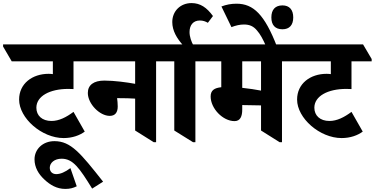

<svg xmlns="http://www.w3.org/2000/svg" viewBox="-85 -914 2432 1246"><path d="M328 -18C385 -18 433 -36 465 -60L392 -188C345 -153 298 -129 249 -129C188 -129 151 -164 151 -215C151 -290 238 -337 358 -337C368 -337 382 -336 392 -336V-516H523V-531L467 -626H-65V-612L-9 -516H258V-433C249 -434 240 -435 231 -435C124 -435 39 -371 39 -268C39 -147 186 -18 328 -18Z M338 312C368 312 388 307 413 295L372 177C337 203 307 216 280 216C256 216 238 201 238 175C238 143 268 116 315 116C389 116 431 177 513 310L584 265C437 79 375 2 268 2C192 2 139 55 139 120C139 172 165 216 203 251C240 286 284 312 338 312Z M627 -162C662 -162 679 -184 679 -223C679 -242 677 -261 675 -277C679 -277 682 -277 687 -277C728 -277 761 -276 792 -274V-67L913 9H928V-516H1053V-531L997 -626H393V-612L449 -516H792V-370C738 -380 656 -391 592 -391C523 -391 485 -362 485 -311C485 -240 562 -162 627 -162Z M1168 9H1183V-516H1307V-531L1251 -626H922V-612L978 -516H1046V-67Z M1171 -618C1157 -642 1145 -676 1145 -706C1145 -751 1169 -781 1212 -781C1232 -781 1249 -775 1264 -766L1297 -810C1257 -865 1215 -894 1158 -894C1086 -894 1033 -842 1033 -771C1033 -715 1062 -665 1105 -618Z M1437 -128C1475 -128 1487 -160 1487 -203V-232C1490 -232 1493 -232 1495 -232C1526 -232 1574 -231 1609 -230V-67L1730 9H1745V-516H1869V-531L1813 -626H1172V-612L1229 -516H1351V-348C1306 -343 1282 -328 1282 -288C1282 -210 1361 -128 1437 -128ZM1487 -344V-516H1609V-326C1575 -333 1531 -339 1487 -344Z M1642 -613H1712C1632 -819 1560 -890 1450 -890C1414 -890 1384 -884 1352 -872L1417 -738C1445 -749 1473 -755 1498 -755C1534 -755 1560 -744 1583 -716C1604 -692 1621 -661 1642 -613ZM1748 -724C1793 -724 1818 -751 1818 -801C1818 -851 1793 -879 1748 -879C1701 -879 1676 -851 1676 -801C1676 -751 1701 -724 1748 -724Z M2132 -18C2189 -18 2237 -36 2269 -60L2196 -188C2149 -153 2102 -129 2053 -129C1992 -129 1955 -164 1955 -215C1955 -290 2042 -337 2162 -337C2172 -337 2186 -336 2196 -336V-516H2327V-531L2271 -626H1739V-612L1795 -516H2062V-433C2053 -434 2044 -435 2035 -435C1928 -435 1843 -371 1843 -268C1843 -147 1990 -18 2132 -18Z"/></svg>

Font: Noto Serif Devanagari SemiCondensed ExtraBold
Style: Regular
Weight: 800
Width: 4
Designer: Universal Thirst, Indian Type Foundry and the Monotype Design Team
Foundry: Monotype Imaging Inc.
Version: Version 2.004